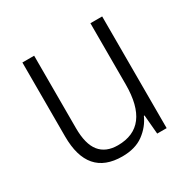

<svg xmlns="http://www.w3.org/2000/svg" viewBox="-127 -657 790 792"><g transform="rotate(-30 268.0 -261.0)"><path d="M455 -532V0H410L402 -91H399Q380 -48 340.5 -19Q301 10 239 10Q75 10 75 -180V-532H131V-187Q131 -111 160 -75Q189 -39 246 -39Q399 -39 399 -241V-532Z"/></g></svg>

Font: Noto Sans Lao Looped SemiCondensed Light
Style: Regular
Weight: 300
Width: 4
Designer: Mark Frömberg, Ben Mitchell
Foundry: The Fontpad Ltd
Version: Version 1.002; ttfautohint (v1.8.4.7-5d5b)